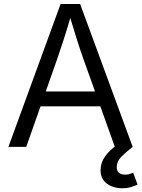

<svg xmlns="http://www.w3.org/2000/svg" viewBox="-20 -748 721 978"><path d="M22.9 0 288.6 -727.5H388.2L655.8 0H564.9L406.2 -443.8Q391.6 -484.4 373.3 -541.7Q355 -599.1 328.6 -687H347.2Q321.3 -598.6 302.5 -540.5Q283.7 -482.4 270 -443.8L113.8 0ZM154.3 -206.5V-282.2H523.9V-206.5ZM602.1 210.9Q556.6 210.9 524.4 187.3Q492.2 163.6 492.2 118.2Q492.2 81.1 514.9 49.3Q537.6 17.6 575.2 -9.3L655.8 0Q620.6 27.3 597.7 50.8Q574.7 74.2 574.7 103Q574.7 121.6 585.4 131.6Q596.2 141.6 617.7 141.6Q629.4 141.6 639.6 138.7Q649.9 135.7 658.2 131.3L680.7 192.4Q666.5 198.7 647 204.8Q627.4 210.9 602.1 210.9Z"/></svg>

Font: V-Inter
Style: Regular-375
Weight: 375
Designer: Rasmus Andersson
Foundry: rsms
Version: Version 4.000;git-4146feb